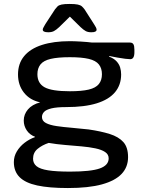

<svg xmlns="http://www.w3.org/2000/svg" viewBox="-20 -738 740 970"><path d="M323 212Q228 212 168 199Q108 186 79 157Q50 128 50 81Q50 52 65 27Q80 2 104 -16.5Q128 -35 156 -45L157 -47Q130 -57 115 -79.5Q100 -102 100 -129Q100 -160 121 -185Q142 -210 183 -221Q131 -232 101 -270Q71 -308 71 -362Q71 -417 102 -454.5Q133 -492 192 -511Q251 -530 333 -530Q355 -530 388.5 -528Q422 -526 445 -523H636Q649 -523 654 -514.5Q659 -506 659 -487V-474Q659 -439 638 -439Q631 -439 613 -441Q595 -443 574 -447Q553 -451 532 -455L531 -452Q555 -443 568.5 -428.5Q582 -414 587 -397Q592 -380 592 -362Q592 -309 561 -272Q530 -235 468.5 -216Q407 -197 315 -197Q267 -197 240 -190.5Q213 -184 202.5 -172.5Q192 -161 192 -147Q192 -127 212 -116.5Q232 -106 266 -101Q300 -96 342.5 -92.5Q385 -89 428 -84Q490 -75 534.5 -61Q579 -47 603 -20.5Q627 6 627 56Q627 106 594.5 140.5Q562 175 495 193.5Q428 212 323 212ZM334 129Q439 129 484 113Q529 97 529 62Q529 42 511 30Q493 18 462 11.5Q431 5 392 1.5Q353 -2 310 -5.5Q267 -9 226 -16Q193 -5 170 14Q147 33 147 64Q147 87 164.5 101.5Q182 116 223 122.5Q264 129 334 129ZM333 -277Q393 -277 428.5 -285.5Q464 -294 479.5 -313.5Q495 -333 495 -363Q495 -393 479.5 -412.5Q464 -432 428.5 -440.5Q393 -449 333 -449Q272 -449 236 -440.5Q200 -432 184.5 -412.5Q169 -393 169 -363Q169 -317 205.5 -297Q242 -277 333 -277ZM224 -575Q209 -575 202.5 -578.5Q196 -582 196 -588Q196 -593 200 -600Q204 -607 209 -616L258 -691Q264 -699 270.5 -705.5Q277 -712 291 -715Q305 -718 332 -718Q359 -718 373 -715Q387 -712 394 -705.5Q401 -699 407 -691L455 -616Q461 -607 464.5 -600Q468 -593 468 -588Q468 -582 462 -578.5Q456 -575 441 -575Q424 -575 413 -581Q402 -587 387 -601L333 -654L279 -601Q264 -587 252.5 -581Q241 -575 224 -575Z"/></svg>

Font: Asap Expanded Medium
Style: Regular
Weight: 500
Width: 7
Designer: Pablo Cosgaya
Foundry: Omnibus-Type
Version: Version 3.001